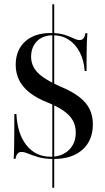

<svg xmlns="http://www.w3.org/2000/svg" viewBox="-20 -738 497 905"><path d="M226.6 146.8V-717.7H235.5V146.8ZM233.9 11.3Q190.3 11.3 161.3 2.8Q132.3 -5.6 113.3 -13.7Q94.4 -21.8 80.6 -21.8Q69.4 -21.8 62.5 -13.3Q55.6 -4.8 53.2 10.5H44.4Q46 -8.1 46.4 -33.5Q46.8 -58.9 47.2 -99.2Q47.6 -139.5 47.6 -200.8H57.3Q62.1 -106.5 105.2 -52.8Q148.4 0.8 219.4 0.8Q271 0.8 304 -30.2Q337.1 -61.3 337.1 -113.7Q337.1 -145.2 323.4 -169.8Q309.7 -194.4 281 -214.9Q252.4 -235.5 206.5 -254Q154.8 -274.2 121 -300.4Q87.1 -326.6 70.6 -359.7Q54 -392.7 54 -432.3Q54 -501.6 98 -541.9Q141.9 -582.3 217.7 -582.3Q257.3 -582.3 283.1 -574.2Q308.9 -566.1 325.8 -557.7Q342.7 -549.2 355.6 -549.2Q366.9 -549.2 373.4 -557.3Q379.8 -565.3 383.1 -581.5H391.9Q390.3 -563.7 389.5 -541.9Q388.7 -520.2 388.3 -487.1Q387.9 -454 387.9 -403.2H379Q375.8 -453.2 356 -491.5Q336.3 -529.8 304 -550.8Q271.8 -571.8 230.6 -571.8Q181.5 -571.8 154 -543.5Q126.6 -515.3 126.6 -470.2Q126.6 -441.9 140.3 -418.1Q154 -394.4 184.3 -373.4Q214.5 -352.4 265.3 -329.8Q321 -306.5 354 -280.6Q387.1 -254.8 402.4 -223.8Q417.7 -192.7 417.7 -152.4Q417.7 -75.8 368.5 -32.3Q319.4 11.3 233.9 11.3Z"/></svg>

Font: Playfair 144pt SemiCondensed Medium
Style: Regular
Weight: 500
Width: 4
Designer: Claus Eggers Sørensen
Foundry: Claus Eggers Sørensen
Version: Version 2.203